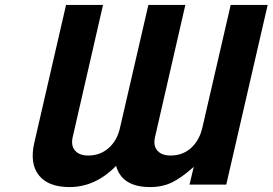

<svg xmlns="http://www.w3.org/2000/svg" viewBox="-20 -749 1106 779"><path d="M672 -118Q721 -118 755 -148.5Q789 -179 801 -231L916 -729H1066L898 0H749L766 -72Q717 -28 678 -9Q639 10 589 10Q475 10 451 -76Q367 10 262 10Q176 10 138 -37.5Q100 -85 119 -169L248 -729H398L275 -193Q267 -158 284.5 -138Q302 -118 338 -118Q387 -118 421.5 -149Q456 -180 467 -231L582 -729H732L609 -193Q601 -158 618.5 -138Q636 -118 672 -118Z"/></svg>

Font: Miedinger
Style: Bold-Italic
Weight: 700
Italic angle: -13°
Version: Version 001.000